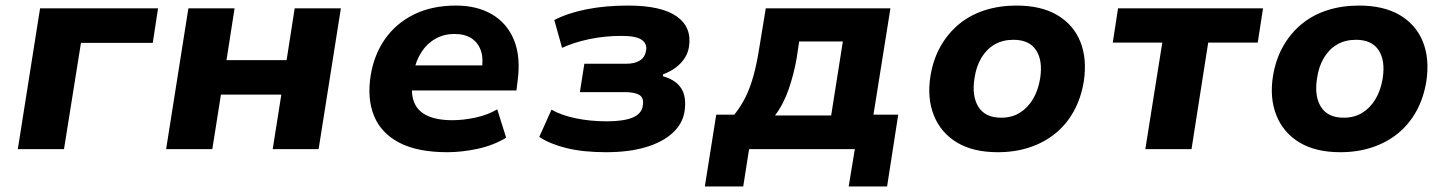

<svg xmlns="http://www.w3.org/2000/svg" viewBox="-20 -536 5207 690"><path d="M44 0 124 -506H548L529 -382H271L210 0Z M577 0 657 -506H823L794 -320H1010L1039 -506H1205L1125 0H960L991 -196H774L743 0Z M1588 11Q1480 11 1414.5 -23.5Q1349 -58 1324 -120Q1299 -182 1312 -264Q1324 -339 1363.5 -395.5Q1403 -452 1467.5 -484Q1532 -516 1619 -516Q1694 -516 1748 -484.5Q1802 -453 1827 -392.5Q1852 -332 1840 -244L1836 -211H1434L1448 -301H1725L1711 -283Q1718 -326 1708 -354.5Q1698 -383 1674 -398.5Q1650 -414 1613 -414Q1576 -414 1545.5 -397Q1515 -380 1495 -349.5Q1475 -319 1467 -278L1464 -256Q1455 -204 1467.5 -170.5Q1480 -137 1515 -120.5Q1550 -104 1606 -104Q1645 -104 1689 -113.5Q1733 -123 1767 -143L1799 -41Q1752 -13 1695.5 -1Q1639 11 1588 11Z M2158 11Q2075 11 2015 -4Q1955 -19 1918 -44L1962 -142Q1996 -122 2048.5 -111Q2101 -100 2161 -100Q2221 -100 2253.5 -113.5Q2286 -127 2290 -156Q2295 -184 2278 -194.5Q2261 -205 2225 -205H2064L2080 -307H2232Q2261 -307 2279.5 -318.5Q2298 -330 2302 -355Q2306 -379 2286 -393Q2266 -407 2213 -407Q2154 -407 2098.5 -395.5Q2043 -384 2000 -364L1972 -464Q2020 -489 2087.5 -502.5Q2155 -516 2237 -516Q2357 -516 2412 -477Q2467 -438 2456 -368Q2453 -347 2441 -328Q2429 -309 2409.5 -294Q2390 -279 2363 -269L2362 -262Q2409 -249 2428.5 -218Q2448 -187 2440 -135Q2433 -91 2397 -58Q2361 -25 2300.5 -7Q2240 11 2158 11Z M2513 134 2554 -124H2619Q2643 -154 2659.5 -187.5Q2676 -221 2688 -264.5Q2700 -308 2709 -366L2732 -506H3180L3119 -124H3208L3168 134H3030L3052 0H2672L2651 134ZM2765 -121H2967L3009 -387H2852L2843 -327Q2833 -269 2814 -214.5Q2795 -160 2765 -121Z M3566 11Q3477 11 3419 -24Q3361 -59 3336 -121.5Q3311 -184 3324 -264Q3334 -324 3361 -371Q3388 -418 3428 -450.5Q3468 -483 3520 -499.5Q3572 -516 3633 -516Q3722 -516 3780 -481.5Q3838 -447 3862.5 -386Q3887 -325 3875 -244Q3865 -183 3838.5 -135.5Q3812 -88 3771.5 -55.5Q3731 -23 3679 -6Q3627 11 3566 11ZM3578 -113Q3616 -113 3644.5 -130.5Q3673 -148 3692 -179.5Q3711 -211 3718 -254Q3728 -318 3703.5 -355.5Q3679 -393 3622 -393Q3584 -393 3555 -376.5Q3526 -360 3507 -328.5Q3488 -297 3482 -254Q3472 -190 3496.5 -151.5Q3521 -113 3578 -113Z M4096 0 4157 -383H3979L3998 -506H4519L4500 -383H4322L4262 0Z M4797 11Q4708 11 4650 -24Q4592 -59 4567 -121.5Q4542 -184 4555 -264Q4565 -324 4592 -371Q4619 -418 4659 -450.5Q4699 -483 4751 -499.5Q4803 -516 4864 -516Q4953 -516 5011 -481.5Q5069 -447 5093.5 -386Q5118 -325 5106 -244Q5096 -183 5069.5 -135.5Q5043 -88 5002.5 -55.5Q4962 -23 4910 -6Q4858 11 4797 11ZM4809 -113Q4847 -113 4875.5 -130.5Q4904 -148 4923 -179.5Q4942 -211 4949 -254Q4959 -318 4934.5 -355.5Q4910 -393 4853 -393Q4815 -393 4786 -376.5Q4757 -360 4738 -328.5Q4719 -297 4713 -254Q4703 -190 4727.5 -151.5Q4752 -113 4809 -113Z"/></svg>

Font: Nunito Sans 6pt ExtraBold
Style: Italic
Weight: 800
Italic angle: -9°
Version: Version 3.101;gftools[0.9.27]